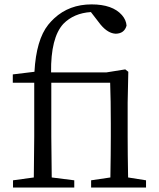

<svg xmlns="http://www.w3.org/2000/svg" viewBox="-20 -837 711 857"><path d="M551.8 -44.9 631.8 -32.2V0H386.7V-32.2L472.7 -44.9Q474.6 -154.3 474.6 -227.5V-287.1Q474.6 -386.7 471.7 -467.8H209V-227.5Q209 -165 210.9 -44.9L311.5 -32.2V0H38.1V-32.2L130.9 -44.9Q132.8 -166 132.8 -227.5V-467.8H37.1V-504.9L133.8 -516.6Q141.6 -659.2 195.3 -726.6Q207 -741.2 221.7 -754.9Q289.1 -817.4 388.7 -817.4Q482.4 -817.4 524.4 -769.5Q543 -748 544.9 -722.7Q535.2 -687.5 497.1 -686.5Q461.9 -687.5 428.7 -727.5L385.7 -783.2Q309.6 -778.3 262.7 -730.5Q206.1 -668.9 208 -513.7H454.1L539.1 -527.3L552.7 -516.6L549.8 -378.9V-227.5Q549.8 -154.3 551.8 -44.9Z"/></svg>

Font: GenYoMin JP Regular
Style: Regular
Weight: 400
Version: Version 1.001;PS 1;hotconv 16.6.51;makeotf.lib2.5.65220 DEVE